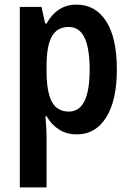

<svg xmlns="http://www.w3.org/2000/svg" viewBox="-20 -573 567 833"><path d="M66 240V-543H160L176 -471H182Q228 -553 312 -553Q394 -553 440.5 -481Q487 -409 487 -271Q487 -137 440.5 -63.5Q394 10 314 10Q269 10 236 -11Q203 -32 182 -69H177Q179 -44 180.5 -22.5Q182 -1 182 15V240ZM279 -89Q369 -89 369 -271Q369 -362 347 -409Q325 -456 278 -456Q228 -456 205 -415Q182 -374 182 -287V-265Q182 -176 204.5 -132.5Q227 -89 279 -89Z"/></svg>

Font: Noto Sans Condensed SemiBold
Style: Regular
Weight: 600
Width: 3
Designer: Monotype Design Team
Foundry: Monotype Imaging Inc.
Version: Version 2.013; ttfautohint (v1.8.4.7-5d5b)